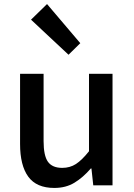

<svg xmlns="http://www.w3.org/2000/svg" viewBox="-20 -914 660 947"><path d="M79 -550H195V-218Q195 -146 216.5 -116Q238 -86 287 -86Q325 -86 354.5 -105Q384 -124 419 -168V-550H535V0H440L431 -83H428Q390 -39 347.5 -13Q305 13 248 13Q160 13 119.5 -42.5Q79 -98 79 -204ZM212 -894 376 -701 318 -644 133 -817Z"/></svg>

Font: Kinto Sans Med
Style: Regular
Weight: 500
Designer: Authors: Ryoko NISHIZUKA  (kana & ideographs); Paul D. Hunt (Latin, Greek & Cyrillic); Wenlong ZHANG  (bopomofo); Sandol
Foundry: Adobe Systems Incorporated, ookami Inc.
Version: Version 0.001